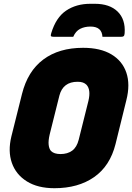

<svg xmlns="http://www.w3.org/2000/svg" viewBox="-20 -972 696 1012"><path d="M366 -778H263Q252 -778 249 -781.5Q246 -785 250 -797Q275 -880 328.5 -916Q382 -952 456 -952H480Q558 -952 600 -911Q642 -870 637 -797Q636 -785 632 -781.5Q628 -778 618 -778H520Q517 -832 457 -832Q426 -832 402.5 -820Q379 -808 366 -778ZM418 -720Q509 -720 567 -685.5Q625 -651 646 -589Q667 -527 646 -444L589 -213Q560 -97 476 -38.5Q392 20 267 20Q179 20 121.5 -16Q64 -52 42.5 -113.5Q21 -175 40 -253L96 -477Q126 -597 208.5 -658.5Q291 -720 418 -720ZM242 -264Q234 -230 236.5 -208.5Q239 -187 249 -176Q265 -160 299 -160Q336 -160 360.5 -178Q385 -196 395 -236L446 -440Q460 -499 436 -525Q428 -533 417 -537Q406 -541 389 -541Q312 -541 293 -468Z"/></svg>

Font: Recursive Sn Lnr St Blk
Style: Italic
Weight: 900
Italic angle: -15°
Version: Version 1.079;hotconv 1.0.112;makeotfexe 2.5.65598; ttfautoh